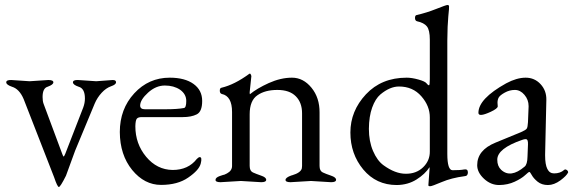

<svg xmlns="http://www.w3.org/2000/svg" viewBox="-20 -724 2288 766"><path d="M195.8 -17.1 74.2 -329.1Q57.1 -369.1 27.8 -377.9Q4.9 -385.7 4.9 -395.5Q4.9 -405.3 24.9 -404.8L98.1 -399.9L172.9 -404.8Q192.9 -404.8 192.9 -395.5Q192.9 -386.2 169.9 -377.9Q149.9 -372.1 149.9 -336.9Q149.9 -320.8 153.8 -310.1L228 -110.8Q231.9 -99.6 233.9 -99.6Q235.8 -99.6 240.2 -109.9L312 -294.9Q318.8 -313 318.8 -331.1Q318.8 -371.1 293.9 -377.9Q271 -385.7 271 -395.5Q271 -405.3 291 -404.8L363.8 -399.9L429.7 -404.8Q443.4 -404.8 442.9 -395.5Q442.9 -386.7 423.3 -379.9Q403.3 -373 385.7 -354Q368.2 -335 357.9 -311L279.8 -123L243.2 -22.9Q220.7 22 214.8 22Q209 22 195.8 -17.1Z M539.1 -303.2Q539.1 -288.1 558.1 -288.1H640.1Q687 -288.1 713.4 -293Q723.1 -293.9 723.1 -321.3Q723.1 -348.6 698.2 -366.2Q673.3 -382.8 637.7 -382.8Q602.1 -382.8 570.8 -354.5Q539.6 -326.2 539.1 -303.2ZM657.2 -414.1Q717.3 -414.1 752 -389.2Q786.6 -364.3 786.6 -321.3Q786.6 -278.3 764.6 -267.6Q743.2 -256.8 709 -256.8H545.4Q531.2 -256.8 525.9 -250.5Q520.5 -244.1 520 -220.2Q520 -150.4 563 -98.6Q606 -46.9 668.5 -45.9Q731 -45.9 765.1 -89.8Q772 -96.7 776.4 -97.2Q787.6 -97.7 780.8 -71.3Q773.9 -44.9 731 -15.6Q689 13.7 622.6 13.7Q556.2 13.7 507.3 -45.9Q458.5 -106 458 -197.3Q458 -289.1 515.6 -351.6Q573.2 -414.1 657.2 -414.1Z M1142.1 -23.9Q1143.1 -23.9 1146 -24.9Q1179.2 -34.7 1184.1 -51.8Q1185.1 -56.6 1185.1 -62V-272Q1185.1 -314.9 1160.2 -339.8Q1135.3 -365.2 1086.4 -365.2Q1037.6 -365.2 1007.3 -344.2Q976.1 -323.2 976.1 -268.1V-62Q976.1 -42 988.8 -36.1Q1001.5 -30.3 1021.5 -23.4Q1042 -16.6 1042 -6.8Q1042 2.9 1022 2.9L940.9 -2L859.9 2.9Q839.8 2.9 839.8 -6.3Q839.8 -15.6 856.4 -21.5Q873 -27.3 875.5 -27.3Q877.9 -28.3 885.7 -32.2Q905.8 -43 905.8 -62V-276.9Q905.8 -340.8 864.7 -349.1Q856.9 -351.6 856.9 -362.3Q856.9 -373 863.8 -374Q915.5 -386.2 974.1 -429.2Q975.1 -430.2 977.5 -430.2Q980 -430.2 982.9 -420.9L976.1 -356Q976.1 -349.1 977.1 -348.1Q1004.9 -371.1 1052.2 -392.6Q1100.1 -414.1 1145 -414.1Q1189.9 -414.1 1222.7 -374Q1255.4 -334 1254.9 -274.9V-62Q1254.9 -42 1267.6 -36.1Q1279.8 -30.3 1300.3 -23.4Q1320.8 -16.6 1320.8 -6.8Q1320.8 2.9 1300.8 2.9L1220.7 -2L1139.2 2.9Q1119.1 2.9 1119.1 -6.3Q1119.1 -15.6 1142.1 -23.9Z M1571.8 -378.9Q1535.6 -378.9 1497.6 -347.2Q1477.5 -330.1 1464.8 -294.9Q1452.1 -259.8 1451.7 -210Q1451.7 -160.2 1468.3 -121.6Q1484.9 -83 1509.8 -64.9Q1556.6 -30.8 1598.6 -30.8Q1640.6 -30.3 1668 -56.6Q1695.3 -83 1694.8 -120.1V-254.9Q1695.3 -300.8 1661.1 -339.8Q1627 -378.9 1571.8 -378.9ZM1563 14.2Q1481 14.2 1429.2 -47.9Q1377.9 -109.9 1377.9 -195.3Q1377.9 -281.2 1439.9 -347.7Q1502 -414.1 1602.5 -414.1Q1623 -414.1 1649.4 -406.7Q1675.8 -399.4 1681.6 -391.6Q1687.5 -383.8 1691.4 -383.8Q1694.8 -383.8 1694.8 -408.2V-565.9Q1694.8 -604 1683.1 -618.7Q1671.4 -633.3 1643.6 -639.2Q1635.7 -641.6 1635.7 -652.3Q1635.7 -663.1 1642.6 -664.1Q1681.6 -672.9 1720.7 -688.5Q1759.8 -704.1 1765.1 -704.1Q1770.5 -704.1 1771.5 -699.7Q1772.5 -695.3 1768.6 -659.2Q1765.1 -623 1764.6 -562V-109.9Q1764.6 -44.9 1785.6 -44.9Q1816.4 -44.9 1831.5 -47.9Q1846.7 -50.8 1846.7 -36.1Q1846.7 -21.5 1833 -21Q1781.2 -14.2 1742.2 2.4Q1703.1 19 1696.3 19Q1689 19 1689 15.1L1693.8 -50.8V-57.1Q1675.8 -29.3 1641.6 -7.8Q1607.4 13.7 1563 14.2Z M1888.7 -273.9Q1888.7 -330.1 1999.5 -391.6Q2041.5 -414.1 2077.1 -414.1Q2112.8 -414.1 2136.7 -388.2Q2160.6 -362.3 2159.7 -325.2L2154.8 -108.9V-103Q2154.8 -32.2 2190.4 -32.2Q2215.3 -32.2 2230.5 -45.9Q2234.4 -49.8 2240.2 -46.4Q2246.1 -43 2246.6 -37.1V-36.1Q2240.7 -22.9 2215.8 -4.4Q2190.4 14.2 2166 14.2Q2141.6 14.2 2125 1Q2108.4 -12.7 2101.6 -25.4Q2094.7 -38.1 2091.8 -38.1Q2088.9 -38.1 2074.7 -24.9Q2060.5 -11.7 2033.2 1Q2005.9 13.7 1972.2 14.2Q1938.5 14.6 1911.1 -10.7Q1883.8 -36.1 1883.8 -64.9Q1883.8 -125 1956.5 -154.8L2058.6 -196.8Q2077.6 -205.1 2081.5 -210.9Q2085.4 -216.8 2086.4 -236.8L2088.9 -298.8V-300.8Q2088.9 -326.2 2072.3 -345.7Q2055.7 -365.2 2034.2 -365.2Q2012.7 -365.2 1993.7 -354.5Q1974.6 -343.8 1969.7 -335Q1964.8 -326.2 1964.8 -314L1965.8 -299.8Q1965.8 -291 1937.5 -277.8Q1888.7 -255.4 1888.7 -273.9ZM1963.9 -86.9Q1963.9 -61 1979.5 -46.4Q2017.1 -11.7 2072.8 -59.1Q2084 -67.9 2084.5 -99.1L2086.4 -147.9Q2087.4 -168.9 2077.6 -168.9Q2070.8 -168.9 2063.5 -166Q1963.9 -131.8 1963.9 -86.9Z"/></svg>

Font: EBGaramond
Style: Regular
Weight: 400
Version: Version 000.012g